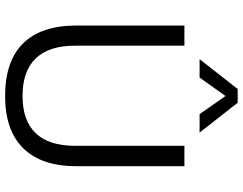

<svg xmlns="http://www.w3.org/2000/svg" viewBox="-122 -844 974 771"><g transform="rotate(90 365.5 -459.0)"><path d="M83 -279V-712H164V-272Q164 -168 215 -115Q266 -62 366 -62Q465 -62 515.5 -115Q566 -168 566 -272V-712H648V-279Q648 -138 576 -65Q504 8 366 8Q226 8 154.5 -64.5Q83 -137 83 -279ZM292 -773H218L338 -926H393L513 -773H439L366 -877Z"/></g></svg>

Font: Muli
Style: Regular
Weight: 400
Designer: Vernon Adams
Foundry: Vernon Adams
Version: Version 2.000